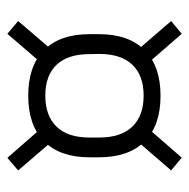

<svg xmlns="http://www.w3.org/2000/svg" viewBox="-16 -576 525 534"><g transform="rotate(-90 247.0 -309.5)"><path d="M247 -126Q164.5 -126 120.2 -170.2Q76 -214.5 76 -297.5V-323.5Q76 -406 120.5 -450Q165 -494 247.5 -494Q330 -494 374.2 -450Q418.5 -406 418.5 -323.5V-297.5Q418.5 -214.5 374 -170.2Q329.5 -126 247 -126ZM247.5 -173Q303.5 -173 333.5 -204.5Q363.5 -236 363.5 -296.5L363 -324Q363 -384 333.2 -415.2Q303.5 -446.5 247.5 -446.5Q191.5 -446.5 161.2 -415.2Q131 -384 131 -324V-296.5Q131 -236 161.2 -204.5Q191.5 -173 247.5 -173ZM368 -197.5 455 -96.5 419.5 -67 333 -166.5ZM161.5 -166.5 75 -67 39.5 -96.5 127.5 -198.5ZM124 -423.5 39.5 -522 74.5 -552 160.5 -453.5ZM333 -451.5 419.5 -552 455 -522 368 -420.5Z"/></g></svg>

Font: Anek Odia Medium Light
Style: Regular
Weight: 300
Version: Version 1.003